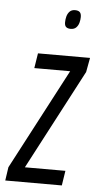

<svg xmlns="http://www.w3.org/2000/svg" viewBox="-72 -762 411 795"><g transform="rotate(5 133.5 -364.0)"><path d="M-19.1 0 -10.9 -55.8 209.2 -474.1H60.2L70 -536.2H286.4L275.4 -476.7L57.1 -61.5H225.5L216 0ZM195.7 -649Q183.8 -649 177.1 -654.5Q170.5 -660 170.5 -673.7Q170.5 -686.6 173.8 -698.9Q177.2 -711.2 185.3 -719.5Q193.5 -727.8 207.5 -727.8Q220.8 -727.8 227.1 -721.8Q233.5 -715.8 233.5 -701.5Q233.5 -689.3 230.1 -677.3Q226.8 -665.3 218.6 -657.2Q210.5 -649 195.7 -649Z"/></g></svg>

Font: Georama
Style: Italic
Weight: 400
Width: 2
Italic angle: -9°
Designer: Jean-Baptiste Levee
Foundry: Production Type
Version: Version 1.000